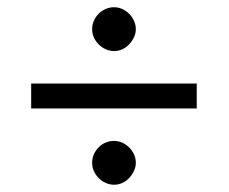

<svg xmlns="http://www.w3.org/2000/svg" viewBox="-20 -490 626 526"><path d="M519 -261.2V-192.9H65.4V-261.2ZM232.4 -43.9Q232.4 -56.6 237.3 -67.4Q242.2 -78.1 250.2 -86.4Q258.3 -94.7 269.3 -99.4Q280.3 -104 292 -104Q304.2 -104 314.9 -99.1Q325.7 -94.2 334 -85.9Q342.3 -77.6 347.2 -66.9Q352.1 -56.2 352.1 -43.9Q352.1 -32.7 347.2 -22Q342.3 -11.2 334.2 -2.7Q326.2 5.9 315.4 11Q304.7 16.1 293 16.1Q280.8 16.1 269.8 11.2Q258.8 6.3 250.5 -2Q242.2 -10.3 237.3 -21.2Q232.4 -32.2 232.4 -43.9ZM232.4 -410.2Q232.4 -422.4 237.3 -433.3Q242.2 -444.3 250.2 -452.4Q258.3 -460.4 269.3 -465.3Q280.3 -470.2 292 -470.2Q304.2 -470.2 314.9 -465.3Q325.7 -460.4 334 -452.1Q342.3 -443.8 347.2 -432.9Q352.1 -421.9 352.1 -410.2Q352.1 -398.9 347.2 -388.2Q342.3 -377.4 334.2 -368.9Q326.2 -360.4 315.4 -355.2Q304.7 -350.1 293 -350.1Q280.8 -350.1 269.8 -355Q258.8 -359.9 250.5 -368.2Q242.2 -376.5 237.3 -387.2Q232.4 -397.9 232.4 -410.2Z"/></svg>

Font: XB Zar
Style: Italic
Weight: 400
Italic angle: -12°
Designer: Behnam
Foundry: Irmug
Version: Version 8.005 2009